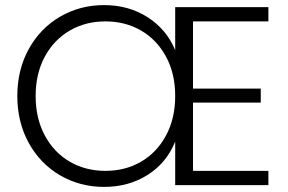

<svg xmlns="http://www.w3.org/2000/svg" viewBox="-20 -727 1132 754"><path d="M738 -379H1004V-324H738V-56H1034V0H668V-171Q634 -87 559.5 -40Q485 7 389 7Q294 7 216 -38.5Q138 -84 93 -165.5Q48 -247 48 -350Q48 -453 93 -534.5Q138 -616 216 -661.5Q294 -707 389 -707Q485 -707 559.5 -659.5Q634 -612 668 -530V-699H1034V-643H738ZM394 -56Q472 -56 534 -92Q596 -128 632 -195Q668 -262 668 -350Q668 -438 632 -504.5Q596 -571 534 -607Q472 -643 394 -643Q316 -643 254 -607Q192 -571 156 -504.5Q120 -438 120 -350Q120 -262 156 -195Q192 -128 254 -92Q316 -56 394 -56Z"/></svg>

Font: Poppins-Tabular Light
Style: Regular
Weight: 300
Designer: Ninad Kale (Devanagari), Jonny Pinhorn (Latin)
Foundry: Indian Type Foundry
Version: Version 4.004